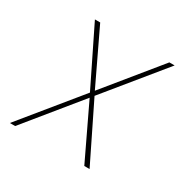

<svg xmlns="http://www.w3.org/2000/svg" viewBox="-124 -637 748 755"><g transform="rotate(30 250.0 -260.0)"><path d="M13 0 226 -261 99 -520H123L239 -277L437 -520H461L248 -259L375 0H351L235 -243L37 0Z"/></g></svg>

Font: Iosevka Thin
Style: Italic
Weight: 100
Italic angle: -9°
Monospace: yes
Designer: Belleve Invis
Foundry: Belleve Invis
Version: Version 32.5.0; ttfautohint (v1.8.4)